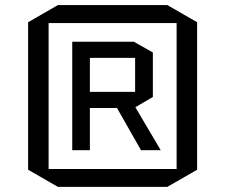

<svg xmlns="http://www.w3.org/2000/svg" viewBox="-20 -725 880 750"><path d="M750 -62 633.8 4.9H206.1L89.8 -62V-638.2L206.1 -705.1H633.8L750 -638.2ZM169.9 -634.8V-64.9H669.9V-634.8ZM437 -303.2H331.1V-138.2H262.2V-562H502.9L577.1 -520V-346.2L508.8 -306.2L607.9 -138.2H530.8ZM331.1 -499V-366.2H507.8V-499Z"/></svg>

Font: Quantico
Style: Regular
Weight: 400
Designer: Matt Desmond
Foundry: MADtype
Version: Version 2.002